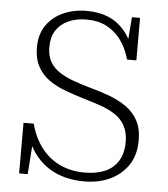

<svg xmlns="http://www.w3.org/2000/svg" viewBox="-52 -767 720 824"><g transform="rotate(5 307.5 -355.0)"><path d="M340 -28Q390 -28 426.5 -43.5Q463 -59 483.5 -92Q504 -125 504 -174Q504 -216 488 -244.5Q472 -273 444 -291Q416 -309 381 -321Q346 -333 308 -344Q268 -356 228.5 -370.5Q189 -385 157.5 -407Q126 -429 107.5 -463Q89 -497 89 -546Q89 -601 115 -639.5Q141 -678 186.5 -699Q232 -720 289 -720Q342 -720 382.5 -703Q423 -686 452.5 -651Q482 -616 498 -563L473 -570L484 -710H519V-527H479Q465 -577 439 -611.5Q413 -646 376.5 -664.5Q340 -683 292 -683Q246 -683 212 -667Q178 -651 160 -622.5Q142 -594 142 -552Q142 -513 157.5 -487Q173 -461 200 -444Q227 -427 261.5 -415Q296 -403 334 -392Q376 -381 416 -366Q456 -351 488.5 -328.5Q521 -306 540 -271.5Q559 -237 559 -186Q559 -122 529.5 -78.5Q500 -35 451 -12.5Q402 10 342 10Q276 10 224.5 -11.5Q173 -33 137 -75Q101 -117 83 -179L109 -164L97 0H60V-218H104Q120 -158 152.5 -115.5Q185 -73 232.5 -50.5Q280 -28 340 -28Z"/></g></svg>

Font: Roboto Serif 36pt ExtraLight
Style: Regular
Weight: 250
Designer: Greg Gazdowicz
Foundry: Commercial Type
Version: Version 1.008